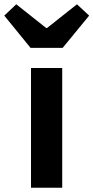

<svg xmlns="http://www.w3.org/2000/svg" viewBox="-66 -878 437 898"><path d="M79 0H225V-560H79ZM77 -654H227L351 -805L294 -858L154 -747H150L10 -858L-46 -805Z"/></svg>

Font: Noto Sans CJK KR Bold
Style: Regular
Weight: 700
Designer: Ryoko NISHIZUKA (kana & ideographs); Paul D. Hunt (Latin, Greek & Cyrillic); Wenlong ZHANG (bopomofo); Sandoll Communica
Foundry: Adobe Systems Incorporated
Version: Version 1.004;PS 1.004;hotconv 1.0.82;makeotf.lib2.5.63406